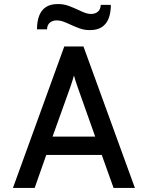

<svg xmlns="http://www.w3.org/2000/svg" viewBox="-20 -930 732 950"><path d="M44 0 298 -700H393L647.5 0H542L483.5 -163.5H209L151.5 0ZM240 -254H451L367.5 -489.5Q364 -499 360 -511.2Q356 -523.5 352 -535.5Q348 -547.5 346 -556.5Q343.5 -547.5 339.8 -535.5Q336 -523.5 332 -511.2Q328 -499 324.5 -489.5ZM424.5 -781Q396.5 -781 373 -789.8Q349.5 -798.5 329 -808Q311 -816.5 294.2 -822.8Q277.5 -829 259.5 -829Q241 -829 227.5 -818.5Q214 -808 212.5 -785H163Q163 -823 173.5 -851.2Q184 -879.5 206.8 -894.8Q229.5 -910 266.5 -910Q295.5 -910 319.5 -901Q343.5 -892 364 -882.5Q381.5 -874 398.2 -867.5Q415 -861 431.5 -861Q450.5 -861 464 -872Q477.5 -883 478.5 -906H528.5Q528.5 -868 518 -840Q507.5 -812 484.8 -796.5Q462 -781 424.5 -781Z"/></svg>

Font: Overpass Medium
Style: Regular
Weight: 500
Designer: Delve Withrington, Dave Bailey, Thomas Jockin
Foundry: Delve Fonts LLC
Version: Version 4.000